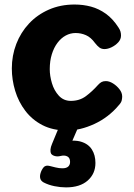

<svg xmlns="http://www.w3.org/2000/svg" viewBox="-20 -573 592 849"><path d="M276.1 4Q213.6 4 167.7 -19.7Q121.9 -43.4 91.8 -83.2Q61.7 -122.9 47 -171.7Q32.3 -220.4 32.3 -270.3Q32.3 -327.4 52 -378.6Q71.7 -429.8 108.3 -468.9Q144.9 -508 196.1 -530.5Q247.3 -553 309.7 -553Q347.7 -553 382.5 -543.7Q417.3 -534.3 448.3 -512.1Q479.2 -489.9 504.1 -451.1Q510 -442.4 512.6 -433.9Q515.1 -425.3 515.1 -415.9Q515.1 -399 502.7 -385.6Q490.2 -372.2 473.5 -364.1Q456.8 -356 441.9 -356Q428.9 -356 419.5 -362.9Q410.1 -369.8 399.6 -383.4Q382 -407.8 360.2 -417.4Q338.4 -427 314.4 -427Q291 -427 270.5 -415.8Q250 -404.6 234.2 -383.6Q218.3 -362.6 209.2 -333.1Q200 -303.6 200 -267Q200 -237.7 209.6 -205.2Q219.2 -172.7 240.1 -149.9Q261 -127.1 292.9 -126.9Q331.8 -126.9 359.8 -147.8Q387.9 -168.7 413.3 -197.3Q421.9 -206.7 429.6 -210.6Q437.2 -214.4 448.1 -214.4Q463.2 -214.4 479.8 -204.1Q496.4 -193.7 508.4 -178.2Q520.3 -162.8 520.3 -146.1Q520.3 -139.1 518.3 -129.4Q516.3 -119.7 506 -108.6Q460.6 -54.2 397.8 -25.1Q335.1 4 276.1 4ZM271.9 255.6Q247.7 255.6 221.2 250.3Q194.7 245 173.1 233.8Q160.8 227 158.1 216.3Q155.3 205.7 159.3 192.7Q163.3 178.7 172.4 167.3Q181.6 156 200.3 161Q209.3 163.4 225.5 167.3Q241.7 171.2 255.7 171.2Q273.2 171.2 281.6 163.6Q289.9 155.9 289.9 142.9Q289.9 124.9 277.6 118.6Q265.3 112.2 247 116.9Q234 120.1 222.6 117Q211.2 113.9 206.2 106.9Q202.2 98.9 203.2 87.9Q204.2 77 210.2 63L239.1 -6.9H324.3L290 72.4L257.1 54.4Q306.9 43.9 338.9 53.7Q370.9 63.6 386.4 88.2Q402 112.8 402 147.6Q402 195.2 367.8 225.4Q333.6 255.6 271.9 255.6Z"/></svg>

Font: Playpen Sans
Style: Regular
Weight: 400
Designer: Laura Meseguer, Veronika Burian, José Scaglione, Kostas Bartsokas, Vera Evstafieva, Tom Grace, Yorlmar Campos
Foundry: TypeTogether
Version: Version 2.000